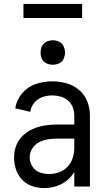

<svg xmlns="http://www.w3.org/2000/svg" viewBox="-20 -954 540 982"><path d="M206 8Q175 8 145 -2Q115 -12 93 -35Q71 -58 61.5 -88Q52 -118 52 -149Q52 -180 63 -209.5Q74 -239 97 -260.5Q120 -282 148.5 -294.5Q177 -307 207.5 -312Q238 -317 269 -317H360V-363Q360 -385 352 -405.5Q344 -426 327.5 -440Q311 -454 290 -460Q269 -466 247 -466Q222 -466 197 -457.5Q172 -449 155 -428Q138 -407 135 -382L58 -400Q64 -442 93 -476.5Q122 -511 163.5 -524.5Q205 -538 247 -538Q284 -538 320 -528Q356 -518 384.5 -494Q413 -470 426.5 -435Q440 -400 440 -363V0H360V-75Q353 -63 344 -52Q319 -22 282 -7Q245 8 206 8ZM360 -198V-245H269Q246 -245 222.5 -241Q199 -237 178 -225.5Q157 -214 144.5 -193.5Q132 -173 132 -149Q132 -125 145.5 -103Q159 -81 182.5 -72.5Q206 -64 231.5 -64Q257 -64 282 -73Q307 -82 325.5 -101.5Q344 -121 352 -146.5Q360 -172 360 -198ZM250 -623Q233 -623 217.5 -630Q202 -637 194.5 -652.5Q187 -668 188 -685Q187 -702 194.5 -717.5Q202 -733 217.5 -740.5Q233 -748 250 -748Q267 -748 282.5 -740.5Q298 -733 305 -717.5Q312 -702 313 -685Q312 -668 305 -652.5Q298 -637 282.5 -630Q267 -623 250 -623ZM100 -862V-934H400V-862Z"/></svg>

Font: Iosevka SS08
Style: Regular
Weight: 400
Monospace: yes
Designer: Belleve Invis
Foundry: Belleve Invis
Version: 2.1.0; ttfautohint (v1.8.2)